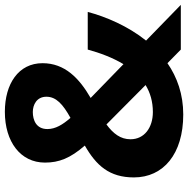

<svg xmlns="http://www.w3.org/2000/svg" viewBox="-12 -845 774 790"><g transform="rotate(-90 375.0 -450.0)"><path d="M310 -817C187 -817 101 -753 101 -652C101 -594 119 -548 171 -488C89 -441 40 -387 40 -286C40 -165 136 -83 299 -83C382 -83 452 -108 510 -148L566 -93H750L603 -236C663 -311 701 -401 721 -476H566C552 -425 533 -374 506 -329L367 -464C448 -511 510 -570 510 -662C510 -761 425 -817 310 -817ZM309 -702C339 -702 372 -686 372 -646C372 -606 341 -578 285 -547C257 -579 239 -609 239 -642C239 -688 276 -702 309 -702ZM258 -399 420 -238C389 -219 352 -208 309 -208C245 -208 197 -243 197 -300C197 -341 220 -371 258 -399Z"/></g></svg>

Font: Noto Sans Telugu UI
Style: Bold
Weight: 700
Designer: Jelle Bosma - Monotype Design Team
Foundry: Monotype Imaging Inc.
Version: Version 2.005